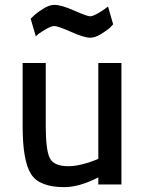

<svg xmlns="http://www.w3.org/2000/svg" viewBox="-20 -758 599 789"><path d="M384 -499H479V0H384V-29Q306 11 244 11Q141 11 107 -43.5Q73 -98 73 -239V-499H168V-240Q168 -142 184.5 -108.5Q201 -75 261 -75Q286 -75 316.5 -82.5Q347 -90 366 -98L384 -105ZM424 -731 445 -658Q440 -652 430.5 -643Q421 -634 396 -618.5Q371 -603 351 -603Q326 -603 272 -627Q218 -651 203 -651Q192 -651 173 -640.5Q154 -630 140 -620L127 -609L106 -681Q112 -687 122 -696.5Q132 -706 157.5 -722Q183 -738 203 -738Q232 -738 285 -714.5Q338 -691 350 -691Q360 -691 378.5 -701Q397 -711 410 -721Z"/></svg>

Font: TitilliumText22L Lt
Style: Medium
Weight: 500
Designer: Campivisivi
Foundry: Campivisivi
Version: 1.000